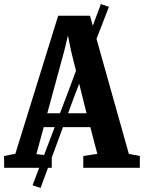

<svg xmlns="http://www.w3.org/2000/svg" viewBox="-36 -825 708 944"><path d="M124 86 295.5 -364 460 -805 499.5 -791.5 328.5 -349 163.5 99ZM39.5 -69 250 -747.5H406.5L597.5 -68.5L651.5 -58V0H373.5V-58L442.5 -68.5L408 -200H179L143 -67.5L218.5 -58V0H-15.5L-16 -58ZM389.5 -268 313 -576 298 -650.5 280 -575 196.5 -268Z"/></svg>

Font: Merriweather 24pt SemiCondensed
Style: Bold
Weight: 700
Width: 4
Designer: Eben Sorkin
Foundry: Eben Sorkin
Version: Version 2.100